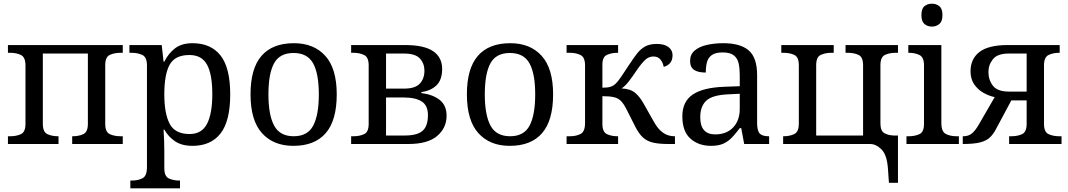

<svg xmlns="http://www.w3.org/2000/svg" viewBox="-20 -780 5783 1040"><path d="M23 0V-42H36Q69 -42 93.5 -53.5Q118 -65 118 -109V-426Q118 -470 93.5 -482Q69 -494 36 -494H23V-536H645V-494H632Q599 -494 574.5 -482.5Q550 -471 550 -427V-109Q550 -65 574.5 -53.5Q599 -42 632 -42H645V0H371V-42H374Q407 -42 431.5 -53.5Q456 -65 456 -109V-490H212V-109Q212 -65 236.5 -53.5Q261 -42 294 -42H297V0Z M686 240V198H694Q728 198 752 185.5Q776 173 776 126V-426Q776 -470 751.5 -482Q727 -494 694 -494H681V-536H856L866 -446H870Q893 -492 929 -519Q965 -546 1023 -546Q1122 -546 1174.5 -479.5Q1227 -413 1227 -269Q1227 -124 1174.5 -57Q1122 10 1023 10Q965 10 928.5 -14.5Q892 -39 870 -78H866Q868 -49 869 -16.5Q870 16 870 35V131Q870 175 894.5 186.5Q919 198 952 198H955V240ZM1007 -54Q1073 -54 1101.5 -109.5Q1130 -165 1130 -270Q1130 -377 1101.5 -429.5Q1073 -482 1006 -482Q928 -482 899 -429.5Q870 -377 870 -269Q870 -165 899 -109.5Q928 -54 1007 -54Z M1569 10Q1461 10 1399 -59Q1337 -128 1337 -269Q1337 -409 1396.5 -477.5Q1456 -546 1572 -546Q1680 -546 1742 -477.5Q1804 -409 1804 -269Q1804 -128 1744.5 -59Q1685 10 1569 10ZM1571 -42Q1646 -42 1676.5 -99.5Q1707 -157 1707 -269Q1707 -381 1676 -437Q1645 -493 1570 -493Q1495 -493 1464.5 -437Q1434 -381 1434 -269Q1434 -157 1465 -99.5Q1496 -42 1571 -42Z M1882 0V-42H1895Q1928 -42 1952.5 -53.5Q1977 -65 1977 -109V-426Q1977 -470 1952.5 -482Q1928 -494 1895 -494H1882V-536H2173Q2278 -536 2326.5 -502.5Q2375 -469 2375 -407Q2375 -347 2344 -317.5Q2313 -288 2262 -281V-276Q2325 -268 2362 -238.5Q2399 -209 2399 -153Q2399 -87 2348 -43.5Q2297 0 2192 0ZM2168 -300Q2229 -300 2254 -327Q2279 -354 2279 -397Q2279 -436 2254.5 -463Q2230 -490 2168 -490H2071V-300ZM2173 -46Q2240 -46 2269 -71.5Q2298 -97 2298 -156Q2298 -209 2264 -230.5Q2230 -252 2167 -252H2071V-46Z M2741 10Q2633 10 2571 -59Q2509 -128 2509 -269Q2509 -409 2568.5 -477.5Q2628 -546 2744 -546Q2852 -546 2914 -477.5Q2976 -409 2976 -269Q2976 -128 2916.5 -59Q2857 10 2741 10ZM2743 -42Q2818 -42 2848.5 -99.5Q2879 -157 2879 -269Q2879 -381 2848 -437Q2817 -493 2742 -493Q2667 -493 2636.5 -437Q2606 -381 2606 -269Q2606 -157 2637 -99.5Q2668 -42 2743 -42Z M3049 0V-42H3067Q3101 -42 3125 -54.5Q3149 -67 3149 -114V-426Q3149 -470 3124.5 -482Q3100 -494 3067 -494H3049V-536H3328V-494H3325Q3293 -494 3268 -483Q3243 -472 3243 -431V-305Q3272 -305 3287 -310Q3302 -315 3314 -326Q3327 -338 3344.5 -364Q3362 -390 3387 -428Q3410 -463 3429.5 -488.5Q3449 -514 3474 -528Q3499 -542 3537 -542Q3579 -542 3601 -525Q3623 -508 3623 -481Q3623 -453 3608.5 -437.5Q3594 -422 3575 -418Q3571 -441 3557.5 -457.5Q3544 -474 3519 -474Q3494 -474 3474 -455Q3454 -436 3428 -398Q3401 -358 3384 -336.5Q3367 -315 3347 -301Q3394 -299 3420.5 -277Q3447 -255 3469 -214L3521 -122Q3544 -80 3571.5 -61Q3599 -42 3633 -42H3636V0H3601Q3550 0 3517.5 -7.5Q3485 -15 3463 -35Q3441 -55 3421 -94L3372 -191Q3357 -220 3342 -234.5Q3327 -249 3304 -254Q3281 -259 3243 -259V-109Q3243 -65 3267.5 -53.5Q3292 -42 3325 -42H3328V0Z M3831 10Q3764 10 3720 -29Q3676 -68 3676 -150Q3676 -230 3732.5 -268Q3789 -306 3904 -310L3987 -313V-373Q3987 -409 3981 -436.5Q3975 -464 3955 -480Q3935 -496 3894 -496Q3856 -496 3836 -482Q3816 -468 3809.5 -443.5Q3803 -419 3803 -387Q3761 -387 3739.5 -401.5Q3718 -416 3718 -450Q3718 -485 3742.5 -506Q3767 -527 3808 -536.5Q3849 -546 3898 -546Q3990 -546 4035.5 -507Q4081 -468 4081 -373V-114Q4081 -72 4095 -57Q4109 -42 4143 -42H4146V0H4011L3995 -86H3987Q3966 -58 3946 -36.5Q3926 -15 3899.5 -2.5Q3873 10 3831 10ZM3854 -52Q3915 -52 3951 -89.5Q3987 -127 3987 -191V-272L3923 -269Q3838 -265 3805.5 -234.5Q3773 -204 3773 -145Q3773 -52 3854 -52Z M4790 137Q4785 60 4755.5 30Q4726 0 4693 0H4222V-42H4225Q4258 -42 4282.5 -54Q4307 -66 4307 -110V-427Q4307 -471 4282.5 -482.5Q4258 -494 4225 -494H4212V-536H4496V-494H4483Q4450 -494 4425.5 -482.5Q4401 -471 4401 -427V-46H4655V-427Q4655 -471 4630.5 -482.5Q4606 -494 4573 -494H4560V-536H4844V-494H4831Q4798 -494 4773.5 -482.5Q4749 -471 4749 -427V-112Q4749 -71 4770 -59Q4791 -47 4821 -46H4844V210H4795Z M5028 -636Q5004 -636 4987.5 -650Q4971 -664 4971 -698Q4971 -733 4987.5 -746.5Q5004 -760 5028 -760Q5051 -760 5068 -746.5Q5085 -733 5085 -698Q5085 -664 5068 -650Q5051 -636 5028 -636ZM4890 0V-42H4903Q4936 -42 4960.5 -53.5Q4985 -65 4985 -109V-426Q4985 -470 4960.5 -482Q4936 -494 4903 -494H4900V-536H5079V-114Q5079 -67 5103 -54.5Q5127 -42 5161 -42H5174V0Z M5195 0V-42H5198Q5225 -42 5243 -56Q5261 -70 5280 -102L5368 -254Q5338 -260 5307.5 -277Q5277 -294 5257 -323Q5237 -352 5237 -394Q5237 -461 5285.5 -498.5Q5334 -536 5439 -536H5720V-494H5717Q5684 -494 5659.5 -482Q5635 -470 5635 -426V-109Q5635 -65 5659.5 -53.5Q5684 -42 5717 -42H5730V0H5446V-42H5459Q5492 -42 5516.5 -53.5Q5541 -65 5541 -109V-236H5458L5375 -81Q5361 -54 5342.5 -36Q5324 -18 5290 -9Q5256 0 5195 0ZM5444 -284H5541V-490H5444Q5383 -490 5358.5 -459.5Q5334 -429 5334 -390Q5334 -347 5358.5 -315.5Q5383 -284 5444 -284Z"/></svg>

Font: NotoSerif-Regular
Style: Regular
Weight: 400
Designer: Monotype Design Team
Foundry: Monotype Imaging Inc.
Version: Version 2.007; ttfautohint (v1.8) -l 8 -r 50 -G 200 -x 14 -D